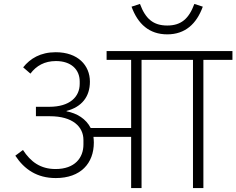

<svg xmlns="http://www.w3.org/2000/svg" viewBox="-20 -958 1204 978"><path d="M832 -783C923 -783 981 -836 1013 -924L970 -938C942 -862 902 -828 832 -828C761 -828 721 -862 693 -938L650 -924C682 -836 740 -783 832 -783ZM264 -51C391 -51 458 -126 458 -232C458 -242 457 -252 456 -261H648V0H701V-653H963V0H1016V-653H1164V-698H523V-653H648V-306H442C418 -353 372 -381 319 -391V-393C396 -413 438 -465 438 -542C438 -625 377 -692 264 -692C186 -692 134 -660 98 -615L135 -583C165 -623 207 -647 265 -647C342 -647 386 -604 386 -543V-531C386 -465 336 -414 231 -414H163V-366H234C351 -366 405 -312 405 -245V-222C405 -154 361 -97 263 -97C186 -97 136 -134 97 -194L58 -165C104 -95 169 -51 264 -51Z"/></svg>

Font: IBM Plex Devanagari Light
Style: Regular
Weight: 300
Designer: Mike Abbink, Paul van der Laan, Pieter van Rosmalen, Erin McLaughlin
Foundry: Bold Monday
Version: Version 1.0